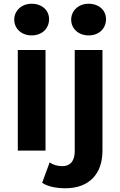

<svg xmlns="http://www.w3.org/2000/svg" viewBox="-20 -804 642 1025"><path d="M223 0V-537H75V0ZM149 -615C205 -615 242 -652 242 -702C242 -749 204 -784 149 -784C94 -784 56 -746 56 -699C56 -652 94 -615 149 -615ZM329 201C456 201 527 124 527 1V-537H379V3C379 57 354 83 313 83C287 83 263 76 245 63L205 172C235 192 281 201 329 201ZM453 -615C509 -615 546 -652 546 -702C546 -749 508 -784 453 -784C398 -784 360 -746 360 -699C360 -652 398 -615 453 -615Z"/></svg>

Font: Montserrat-Alt1
Style: Bold
Weight: 700
Designer: Differentunic
Foundry: Differentunic
Version: Version 7.222